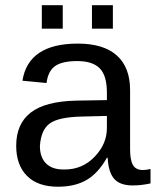

<svg xmlns="http://www.w3.org/2000/svg" viewBox="-20 -705 596 735"><path d="M202.1 9.8Q124.5 9.8 83.3 -31.7Q42 -73.2 42 -147Q42 -230.5 97.2 -273.7Q152.3 -316.9 271 -319.8L389.2 -321.8V-351.1Q389.2 -415.5 361.8 -443.4Q334.5 -471.2 275.9 -471.2Q217.3 -471.2 190.4 -451.7Q163.6 -432.1 158.2 -387.2L65.9 -396Q88.4 -538.1 277.8 -538.1Q376.5 -538.1 427.2 -492.7Q478 -447.3 478 -359.9V-132.8Q478 -92.3 489 -73.2Q500 -54.2 526.9 -54.2Q541 -54.2 556.2 -58.1V-2.9Q521 4.9 487.8 4.9Q439.5 4.9 417.2 -20.3Q395 -45.4 392.1 -101.1H389.2Q356 -42 311.5 -16.1Q267.1 9.8 202.1 9.8ZM222.2 -56.2H228Q295.4 -56.2 342.3 -105Q389.2 -153.8 389.2 -214.8V-216.8V-261.2L293 -258.8Q203.6 -256.8 170.2 -232.2Q136.7 -207.5 132.8 -146Q132.8 -103 156 -79.6Q179.2 -56.2 222.2 -56.2ZM412.1 -595.2H332V-685.1H412.1ZM220.2 -595.2H140.1V-685.1H220.2Z"/></svg>

Font: Libra Sans Modern
Style: Regular
Weight: 400
Foundry: Stefan Peev, Context Ltd
Version: Version 1.000